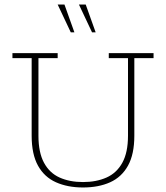

<svg xmlns="http://www.w3.org/2000/svg" viewBox="-20 -818 734 849"><path d="M347 11Q279 11 227.5 -12Q176 -35 148 -85.5Q120 -136 120 -218V-561H35V-583H235V-561H150V-218Q150 -144 174.5 -98.5Q199 -53 243.5 -33Q288 -13 347 -13Q406 -13 451 -33Q496 -53 521 -98.5Q546 -144 546 -218V-561H461V-583H659V-561H574V-218Q574 -136 546 -85.5Q518 -35 467 -12Q416 11 347 11ZM387 -675 329 -798H359L403 -675ZM293 -675 235 -798H265L309 -675Z"/></svg>

Font: Rokkitt SemiBold Thin
Style: Regular
Weight: 250
Version: Version 3.103